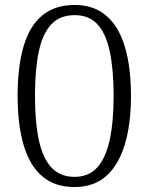

<svg xmlns="http://www.w3.org/2000/svg" viewBox="-20 -744 599 774"><path d="M280 10Q201 10 150.5 -33Q100 -76 75.5 -158.5Q51 -241 51 -359Q51 -475 75 -557Q99 -639 150 -681.5Q201 -724 281 -724Q357 -724 407.5 -681.5Q458 -639 483 -557Q508 -475 508 -358Q508 -242 482.5 -159.5Q457 -77 407 -33.5Q357 10 280 10ZM280 -31Q337 -31 371.5 -68.5Q406 -106 422 -179Q438 -252 438 -358Q438 -464 422.5 -536.5Q407 -609 373 -646Q339 -683 281 -683Q221 -683 186 -645Q151 -607 136 -534.5Q121 -462 121 -358Q121 -250 137 -177.5Q153 -105 188 -68Q223 -31 280 -31Z"/></svg>

Font: Noto Serif Thai Light
Style: Regular
Weight: 300
Version: Version 2.001